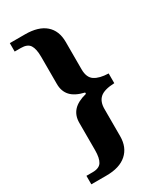

<svg xmlns="http://www.w3.org/2000/svg" viewBox="-219 -839 880 1042"><g transform="rotate(-30 221.0 -317.5)"><path d="M29.8 71.8H68.8Q109.9 71.8 125 48.1Q140.1 24.4 140.1 -25.9V-196.8Q140.1 -242.2 166.7 -271.5Q193.4 -300.8 250 -314.9V-323.2Q192.9 -336.4 166.5 -365.2Q140.1 -394 140.1 -439.9V-609.9Q140.1 -660.2 125 -683.6Q109.9 -707 68.8 -707H29.8V-759.8H125Q208.5 -759.8 252.2 -721.9Q295.9 -684.1 295.9 -613.8V-441.9Q295.9 -390.1 326.2 -370.4Q356.4 -350.6 412.1 -349.1V-288.1Q348.1 -285.6 322 -262.7Q295.9 -239.7 295.9 -193.8V-22.9Q295.9 46.4 251.7 85.7Q207.5 125 125 125H29.8Z"/></g></svg>

Font: Noto Serif Devanagari
Style: Bold
Weight: 700
Designer: Monotype Design Team
Foundry: Monotype Imaging Inc.
Version: Version 1.01